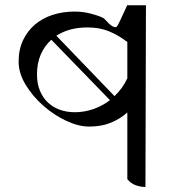

<svg xmlns="http://www.w3.org/2000/svg" viewBox="-20 -735 720 763"><path d="M558 8Q538 8 519 1Q500 -6 486 -23V-288Q458 -263 421 -247.5Q384 -232 334 -232Q292 -232 243 -255Q194 -278 152 -315Q110 -352 82 -398Q54 -444 54 -490Q54 -538 71.5 -575Q89 -612 119 -637.5Q149 -663 189.5 -676Q230 -689 276 -689Q310 -689 340 -681Q389 -668 396 -659Q431 -619 444 -629Q448 -631 486 -715L484 -714H560ZM277 -289Q315 -289 351 -301.5Q387 -314 417 -337L184 -577Q157 -553 142 -518.5Q127 -484 127 -439Q127 -403 138.5 -375Q150 -347 170 -328Q190 -309 217.5 -299Q245 -289 277 -289ZM486 -568Q451 -595 413.5 -610.5Q376 -626 327 -626Q255 -626 204 -593L435 -353Q451 -368 464 -386Q477 -404 486 -424Z"/></svg>

Font: hexsinhala15
Style: Book
Weight: 400
Designer: Jelle Bosma - Monotype Design Team
Foundry: Monotype Imaging Inc.
Version: Version 2.003